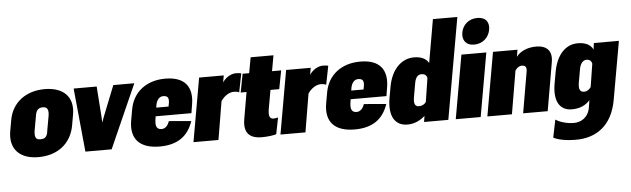

<svg xmlns="http://www.w3.org/2000/svg" viewBox="-73 -918 4412 1342"><g transform="rotate(-5 2133.0 -247.5)"><path d="M167 9.8C299.3 9.8 396.5 -63 419.4 -189.9L432.6 -265.6C454.1 -387.2 382.3 -460 250 -460C118.7 -460 20.5 -387.2 -1 -265.6L-14.6 -189.9C-36.6 -63 35.6 9.8 167 9.8ZM191.4 -113.3C162.6 -113.3 149.9 -124.5 154.3 -171.4L172.9 -275.4C178.7 -319.8 196.3 -334.5 225.6 -334.5C254.4 -334.5 268.1 -319.8 262.2 -275.4L243.7 -171.4C239.3 -124.5 220.7 -113.3 191.4 -113.3Z M496.1 0H680.2L878.4 -446.3H731L646 -232.4L639.6 -215.3C637.2 -209 634.8 -201.7 632.8 -193.8H631.8L630.4 -215.3C629.9 -221.7 629.4 -227.5 629.4 -233.4L614.3 -446.3H452.6Z M1016.6 9.8C1144 9.8 1216.8 -44.9 1252 -148.4L1095.7 -161.6C1083.5 -125 1062.5 -110.8 1040.5 -110.8C1007.8 -110.8 996.6 -133.8 1002.9 -177.2L1006.8 -203.1H1257.8L1266.6 -257.3C1290 -383.8 1234.9 -459.5 1096.2 -459.5C965.3 -459.5 868.7 -387.7 847.2 -264.6L834 -190.4C810.5 -58.1 880.4 9.8 1016.6 9.8ZM1016.1 -263.2 1019.5 -283.7C1025.9 -314.5 1043 -338.9 1070.8 -338.9C1104.5 -338.9 1111.8 -321.8 1107.4 -289.1L1102.5 -263.2Z M1254.4 0H1429.7L1474.6 -268.1C1498.5 -305.2 1535.6 -326.2 1564.9 -326.2C1582 -326.2 1594.7 -323.2 1603 -318.8L1628.9 -449.2C1627 -450.7 1622.6 -451.7 1616.2 -452.6C1609.4 -453.6 1601.6 -454.1 1592.3 -454.1C1554.7 -454.1 1519 -429.7 1497.1 -397.9L1505.9 -446.3H1333Z M1732.9 7.3C1779.3 7.3 1815.9 1 1835.4 -4.9L1858.4 -120.6C1847.2 -117.2 1839.4 -115.7 1825.7 -115.7C1813.5 -115.7 1805.2 -120.6 1800.3 -129.9C1795.4 -139.2 1794.9 -156.2 1798.3 -182.1L1822.3 -316.9H1883.8L1908.7 -446.3H1844.7L1864.3 -556.2H1704.1L1684.1 -446.3H1638.2L1613.3 -316.9H1654.3L1622.1 -129.4C1606 -37.6 1644.5 7.3 1732.9 7.3Z M1864.7 0H2040L2085 -268.1C2108.9 -305.2 2146 -326.2 2175.3 -326.2C2192.4 -326.2 2205.1 -323.2 2213.4 -318.8L2239.3 -449.2C2237.3 -450.7 2232.9 -451.7 2226.6 -452.6C2219.7 -453.6 2211.9 -454.1 2202.6 -454.1C2165 -454.1 2129.4 -429.7 2107.4 -397.9L2116.2 -446.3H1943.4Z M2384.8 9.8C2512.2 9.8 2585 -44.9 2620.1 -148.4L2463.9 -161.6C2451.7 -125 2430.7 -110.8 2408.7 -110.8C2376 -110.8 2364.7 -133.8 2371.1 -177.2L2375 -203.1H2626L2634.8 -257.3C2658.2 -383.8 2603 -459.5 2464.4 -459.5C2333.5 -459.5 2236.8 -387.7 2215.3 -264.6L2202.1 -190.4C2178.7 -58.1 2248.5 9.8 2384.8 9.8ZM2384.3 -263.2 2387.7 -283.7C2394 -314.5 2411.1 -338.9 2439 -338.9C2472.7 -338.9 2480 -321.8 2475.6 -289.1L2470.7 -263.2Z M2756.3 7.8C2809.6 7.8 2849.6 -16.6 2878.9 -41.5L2879.4 -43.5L2872.1 0H3042.5L3168 -710.9H2996.6L2943.8 -407.7C2928.7 -433.6 2899.9 -456.1 2840.8 -456.1C2753.4 -456.1 2681.6 -386.7 2660.2 -265.6L2646.5 -189C2625 -65.9 2665 7.8 2756.3 7.8ZM2846.2 -112.8C2817.4 -112.8 2810.5 -136.7 2816.4 -175.3L2833 -269.5C2838.9 -310.1 2854 -334.5 2882.8 -334.5C2903.8 -334.5 2918.9 -324.7 2922.4 -303.7L2897 -139.6C2889.2 -124 2868.2 -112.8 2846.2 -112.8Z M3094.7 0H3269.5L3348.1 -446.3H3173.3ZM3269 -508.3C3330.1 -508.3 3371.6 -550.3 3381.3 -601.1C3391.1 -653.8 3366.7 -691.9 3305.7 -691.9C3244.6 -691.9 3203.1 -651.9 3193.4 -601.1C3183.6 -550.3 3208 -508.3 3269 -508.3Z M3316.4 0H3488.8L3540 -301.8C3551.3 -319.8 3566.9 -332.5 3586.9 -332.5C3608.9 -332.5 3622.1 -322.3 3617.7 -292.5L3567.4 0H3739.7L3797.9 -336.4C3813.5 -420.9 3768.6 -457 3697.8 -457C3629.4 -457 3580.6 -428.2 3559.1 -397.5H3558.6L3566.9 -446.3H3395Z M3920.4 216.3C4058.6 216.3 4174.3 143.1 4206.1 -38.1L4278.3 -446.3H4103L4096.2 -400.4C4085 -428.2 4053.7 -454.6 3990.7 -454.6C3903.3 -454.6 3839.8 -386.7 3818.4 -265.6L3804.7 -189C3783.2 -67.9 3823.2 2 3909.7 2C3969.7 2 4007.8 -19.5 4036.6 -50.8L4029.3 -3.9C4018.1 69.8 3964.4 98.1 3916 98.1C3857.4 98.1 3808.6 77.6 3787.6 63.5L3762.2 187.5C3787.1 201.7 3840.3 216.3 3920.4 216.3ZM4005.4 -113.3C3974.6 -113.3 3967.8 -136.7 3973.1 -175.3L3989.7 -269.5C3995.6 -310.1 4015.6 -334.5 4041.5 -334.5C4063 -334.5 4075.7 -322.3 4079.1 -303.2L4053.7 -142.1C4043.9 -127 4027.3 -113.3 4005.4 -113.3Z"/></g></svg>

Font: Roboto Flex Super Cond Black
Style: Italic
Weight: 900
Width: 3
Italic angle: -10°
Designer: Berlow after Robertson
Foundry: Google
Version: Version 3.200;Glyphs 3.3 (3311)